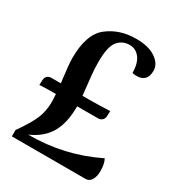

<svg xmlns="http://www.w3.org/2000/svg" viewBox="-168 -808 846 916"><g transform="rotate(30 255.0 -350.0)"><path d="M483 -66Q483 -39 472 -19.5Q461 0 440 0H34V-35Q82 -103 99.5 -145Q117 -187 117 -239Q117 -252 115 -280H85Q51 -280 25 -278L26 -306Q27 -320 35.5 -328Q44 -336 57 -336H110L107 -358Q97 -436 97 -469Q97 -600 161 -650Q225 -700 316 -700Q385 -700 424 -673Q463 -646 463 -609Q463 -547 405 -547Q392 -547 381 -550Q381 -602 359.5 -630.5Q338 -659 304 -659Q263 -659 238.5 -628.5Q214 -598 214 -515Q214 -476 218 -438.5Q222 -401 223 -393L229 -336H262Q283 -336 321 -337Q359 -338 380 -339L379 -310Q378 -296 369 -288Q360 -280 347 -280H232V-277Q232 -189 200 -133Q168 -77 97 -46Q199 -46 290.5 -67Q382 -88 470 -131Q483 -108 483 -66Z"/></g></svg>

Font: Arima Madurai ExtraBold
Style: Regular
Weight: 800
Designer: Joana Correia and Natanael Gama
Foundry: NDISCOVER
Version: Version 1.019